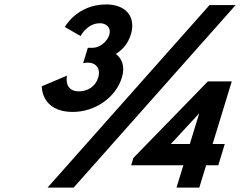

<svg xmlns="http://www.w3.org/2000/svg" viewBox="-20 -848 1085 868"><path d="M344.4 -685C344.4 -685 373.2 -743 432.2 -743C462.2 -743 483.4 -721 474.3 -691C463.9 -657 428.2 -632 400.2 -632H377.2L355.8 -562C355.8 -562 365.7 -565 376.7 -565C414.7 -565 436.2 -537 423.9 -497C411.7 -457 376 -435 337 -435C267 -435 282.7 -506 282.7 -506L169 -458C169 -458 164.6 -342 309.6 -342C409.6 -342 503.4 -407 530.9 -497C545.9 -546 532.9 -582 503.7 -604C535.8 -624 559.6 -653 571.6 -692C596 -772 549.1 -828 460.1 -828C328.1 -828 273 -726 273 -726ZM1045.2 -825H927.2L195 0H313ZM941.2 -197 1027.8 -480H919.8L583 -134L572.9 -101H808.9L778 0H881L911.9 -101H966.9L996.2 -197ZM880.1 -334 838.2 -197H752.2L879.1 -334Z"/></svg>

Font: Hussar
Style: BdSuprConOblThree
Weight: 700
Foundry: Cannot Into Space Fonts
Version: Version 2.00